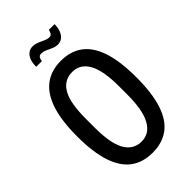

<svg xmlns="http://www.w3.org/2000/svg" viewBox="-261 -952 1050 1050"><g transform="rotate(-45 264.0 -426.5)"><path d="M264 12Q189 12 138 -26Q87 -64 61 -142.5Q35 -221 35 -343Q35 -465 61 -543.5Q87 -622 138 -660.5Q189 -699 264 -699Q340 -699 391 -660.5Q442 -622 467.5 -543.5Q493 -465 493 -343Q493 -221 467.5 -142.5Q442 -64 391 -26Q340 12 264 12ZM264 -74Q296 -74 319.5 -89Q343 -104 359 -133.5Q375 -163 383 -207Q391 -251 391 -311V-377Q391 -437 383 -481Q375 -525 359 -554Q343 -583 319.5 -597.5Q296 -612 264 -612Q233 -612 208.5 -597.5Q184 -583 168 -554Q152 -525 144.5 -481Q137 -437 137 -377V-311Q137 -251 144.5 -207Q152 -163 168 -133.5Q184 -104 208.5 -89Q233 -74 264 -74ZM146 -771Q146 -801 154 -821.5Q162 -842 176.5 -853Q191 -864 210 -864Q230 -864 247.5 -856.5Q265 -849 281 -841.5Q297 -834 311 -834Q324 -834 329.5 -843Q335 -852 338 -865H382Q382 -837 373.5 -816Q365 -795 350.5 -784Q336 -773 317 -773Q298 -773 280.5 -781Q263 -789 247.5 -796Q232 -803 216 -803Q203 -803 197 -794Q191 -785 190 -771Z"/></g></svg>

Font: Archivo ExtraCondensed Medium
Style: Regular
Weight: 500
Width: 2
Designer: Hector Gatti
Foundry: Omnibus-Type
Version: Version 2.001